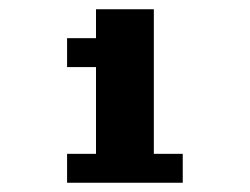

<svg xmlns="http://www.w3.org/2000/svg" viewBox="-20 -395 540 415"><path d="M187.5 -375H312.5V-62.5H375V0H125V-62.5H187.5V-250H125V-312.5H187.5Z"/></svg>

Font: Half Eighties
Style: Regular
Weight: 400
Monospace: yes
Designer: Jayvee Enaguas (HarvettFox96)
Version: 20191127.01dev02